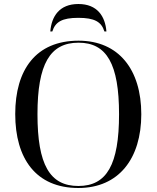

<svg xmlns="http://www.w3.org/2000/svg" viewBox="-20 -928 782 958"><path d="M231 -771H241C256 -819 290 -839 371 -839C452 -839 486 -819 501 -771H511C505 -846 466 -908 371 -908C276 -908 237 -846 231 -771ZM371 10C573 10 685 -137 685 -358C685 -580 573 -725 372 -725C159 -725 56 -580 56 -359C56 -137 159 10 371 10ZM371 0C228 0 167 -107 167 -358C167 -608 229 -715 372 -715C513 -715 574 -608 574 -358C574 -107 513 0 371 0Z"/></svg>

Font: Noto Serif Display
Style: Regular
Weight: 400
Designer: Monotype Design Team
Foundry: Monotype Imaging Inc.
Version: Version 2.009